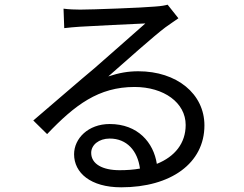

<svg xmlns="http://www.w3.org/2000/svg" viewBox="-20 -763 1040 819"><path d="M490 -37C418 -37 369 -63 369 -111C369 -145 402 -172 448 -172C521 -172 567 -120 577 -44C550 -39 521 -37 490 -37ZM695 -743C684 -740 670 -737 641 -735C589 -730 372 -722 322 -722C301 -722 274 -723 251 -726L254 -643C275 -646 297 -647 320 -649C371 -652 548 -661 600 -663C551 -619 436 -519 383 -472C325 -424 203 -318 122 -249L181 -191C300 -316 401 -392 554 -392C679 -392 772 -325 772 -230C772 -152 726 -95 649 -64C635 -155 568 -234 448 -234C356 -234 296 -172 296 -105C296 -26 366 36 497 36C709 36 852 -67 852 -228C852 -363 734 -459 570 -459C526 -459 487 -452 442 -437C516 -502 637 -610 685 -646C701 -658 723 -672 741 -685Z"/></svg>

Font: Noto Sans T Chinese Regular
Style: Regular
Weight: 400
Designer: Ryoko NISHIZUKA (kana & ideographs); Paul D. Hunt (Latin, Greek & Cyrillic); Wenlong ZHANG (bopomofo); Sandoll Communica
Foundry: Adobe Systems Incorporated
Version: Version 1.000;PS 1;hotconv 1.0.78;makeotf.lib2.5.61930